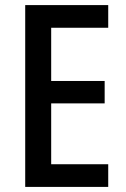

<svg xmlns="http://www.w3.org/2000/svg" viewBox="-20 -734 495 754"><path d="M405 0V-89H181V-328H391V-416H181V-625H405V-714H79V0Z"/></svg>

Font: Noto Sans Kannada Condensed Medium
Style: Regular
Weight: 500
Width: 3
Designer: Jelle Bosma - Monotype Design Team
Foundry: Monotype Imaging Inc.
Version: Version 2.005